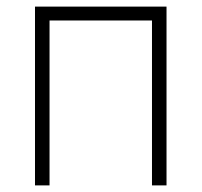

<svg xmlns="http://www.w3.org/2000/svg" viewBox="-20 -561 610 581"><path d="M483.9 -541V0H439.9V-499H129.9V0H85.9V-541Z"/></svg>

Font: Inter 17pt ExtraLight
Style: Regular
Weight: 250
Version: Version 4.001;git-66647c0bb